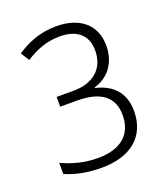

<svg xmlns="http://www.w3.org/2000/svg" viewBox="-92 -921 489 571"><g transform="rotate(-20 152.5 -636.0)"><path d="M134 -415C227 -415 282 -461 282 -541C282 -598 251 -632 196 -645V-647C239 -659 271 -696 271 -752C271 -818 225 -857 150 -857C99 -857 59 -840 24 -817L41 -790C74 -811 107 -825 150 -825C204 -825 235 -798 235 -750C235 -694 198 -659 133 -659H80V-628H133C208 -628 246 -599 246 -541C246 -483 209 -446 134 -446C91 -446 56 -456 20 -472V-437C51 -423 91 -415 134 -415Z"/></g></svg>

Font: Noto Sans Tamil UI SemiCondensed ExtraLight
Style: Regular
Weight: 200
Width: 4
Designer: Jelle Bosma - Monotype Design Team
Foundry: Monotype Imaging Inc.
Version: Version 2.004